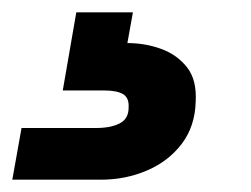

<svg xmlns="http://www.w3.org/2000/svg" viewBox="-111 -27 408 312"><path d="M-91 265 -76 181H45Q69 181 83.5 173.5Q98 166 98 148Q99 132 89 126Q79 120 58 120H-9L13 -7H105L96 43Q125 43 151 52.5Q177 62 193 82.5Q209 103 207 138Q206 178 184.5 206.5Q163 235 128 250Q93 265 53 265Z"/></svg>

Font: DM Sans 17pt Black
Style: Italic
Weight: 900
Italic angle: -10°
Version: Version 4.004;gftools[0.9.30]